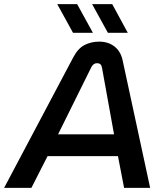

<svg xmlns="http://www.w3.org/2000/svg" viewBox="-59 -916 793 936"><path d="M-39 0 299 -638Q322 -681 354 -697Q386 -713 425 -713Q469 -713 499.5 -689Q530 -665 539 -621L673 0H546L516 -155H173L94 0ZM224 -261H497L438 -587Q436 -598 430 -603Q424 -608 414 -608Q405 -608 398 -603Q391 -598 386 -588ZM467 -756 390 -896H488L564 -756ZM297 -756 220 -896H317L394 -756Z"/></svg>

Font: MuseoModerno Medium
Style: Italic
Weight: 500
Italic angle: -9°
Designer: Pablo Cosgaya, Héctor Gatti, Marcela Romero, and the Authors of The MuseoModerno Project.
Foundry: Omnibus-Type Team
Version: Version 1.003